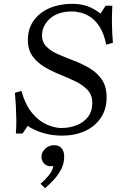

<svg xmlns="http://www.w3.org/2000/svg" viewBox="-20 -700 646 1005"><path d="M200 -515Q200 -478 224.5 -454.5Q249 -431 287.5 -414.5Q326 -398 369 -381.5Q412 -365 450.5 -342Q489 -319 513.5 -283Q538 -247 538 -190Q538 -127 507 -82Q476 -37 423.5 -13.5Q371 10 305 10Q253 10 205.5 -4Q158 -18 125 -41L98 -1H63Q66 -35 65.5 -72.5Q65 -110 63 -146.5Q61 -183 58 -214L92 -224Q113 -150 149 -107.5Q185 -65 226 -47.5Q267 -30 301 -30Q344 -30 381 -44.5Q418 -59 440.5 -88Q463 -117 463 -162Q463 -203 438.5 -229Q414 -255 376 -273.5Q338 -292 294.5 -309.5Q251 -327 213 -349.5Q175 -372 150.5 -405.5Q126 -439 126 -491Q126 -550 156.5 -592.5Q187 -635 239.5 -657.5Q292 -680 358 -680Q402 -680 437.5 -667.5Q473 -655 506 -629L533 -670H568Q565 -619 566 -571Q567 -523 571 -476L536 -466Q525 -521 504 -555.5Q483 -590 457.5 -608Q432 -626 406 -633Q380 -640 357 -640Q283 -640 241.5 -602.5Q200 -565 200 -515ZM263 60Q288 60 302 75.5Q316 91 316 120Q316 156 300 186.5Q284 217 261 241.5Q238 266 216 285L192 262Q215 243 235 218.5Q255 194 259 169Q255 170 251.5 170Q248 170 245 170Q224 170 210.5 155.5Q197 141 197 121Q197 98 216 79Q235 60 263 60Z"/></svg>

Font: Brygada 1918
Style: Italic
Weight: 400
Italic angle: -8°
Designer: Mateusz Machalski | Borys Kosmynka | Przemek Hoffer
Foundry: NIEPODLEGLA 2018
Version: Version 3.006